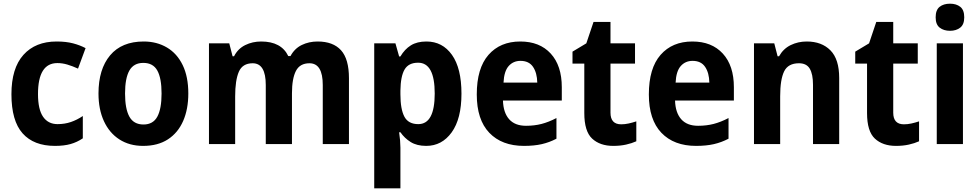

<svg xmlns="http://www.w3.org/2000/svg" viewBox="-20 -781 5312 1041"><path d="M278 10Q163 10 102.5 -58Q42 -126 42 -270Q42 -411 107 -483.5Q172 -556 287 -556Q338 -556 376 -546Q414 -536 444 -520L403 -409Q372 -423 345 -431Q318 -439 291 -439Q186 -439 186 -271Q186 -188 213.5 -148Q241 -108 292 -108Q331 -108 364.5 -119.5Q398 -131 429 -152V-31Q398 -10 362.5 0Q327 10 278 10Z M1001 -274Q1001 -189 973 -125Q945 -61 890.5 -25.5Q836 10 756 10Q682 10 627.5 -25Q573 -60 543.5 -124Q514 -188 514 -274Q514 -406 577 -481Q640 -556 759 -556Q830 -556 885 -523.5Q940 -491 970.5 -428Q1001 -365 1001 -274ZM658 -274Q658 -191 681.5 -148.5Q705 -106 758 -106Q810 -106 833 -148.5Q856 -191 856 -274Q856 -357 833 -398.5Q810 -440 757 -440Q705 -440 681.5 -398.5Q658 -357 658 -274Z M1702 -556Q1786 -556 1829 -508.5Q1872 -461 1872 -357V0H1730V-320Q1730 -438 1658 -438Q1606 -438 1584.5 -396.5Q1563 -355 1563 -275V0H1421V-320Q1421 -438 1350 -438Q1295 -438 1275 -392Q1255 -346 1255 -258V0H1113V-546H1223L1241 -476H1249Q1270 -517 1309.5 -536.5Q1349 -556 1396 -556Q1505 -556 1543 -477H1555Q1577 -518 1616 -537Q1655 -556 1702 -556Z M2292 -556Q2379 -556 2430.5 -483.5Q2482 -411 2482 -273Q2482 -137 2429 -63.5Q2376 10 2291 10Q2240 10 2206.5 -11Q2173 -32 2151 -64H2144Q2151 -16 2151 20V240H2009V-546H2124L2144 -475H2151Q2174 -514 2207.5 -535Q2241 -556 2292 -556ZM2247 -441Q2195 -441 2173.5 -404Q2152 -367 2151 -290V-270Q2151 -189 2172.5 -148.5Q2194 -108 2248 -108Q2337 -108 2337 -274Q2337 -441 2247 -441Z M2801 -556Q2906 -556 2966 -490.5Q3026 -425 3026 -308V-236H2707Q2709 -170 2740.5 -134.5Q2772 -99 2832 -99Q2877 -99 2916 -109Q2955 -119 2997 -141V-29Q2959 -9 2917.5 0.5Q2876 10 2821 10Q2701 10 2633 -61Q2565 -132 2565 -269Q2565 -411 2628.5 -483.5Q2692 -556 2801 -556ZM2802 -451Q2763 -451 2738 -423Q2713 -395 2710 -333H2893Q2892 -386 2870 -418.5Q2848 -451 2802 -451Z M3348 -107Q3368 -107 3388.5 -111.5Q3409 -116 3430 -123V-15Q3406 -4 3374.5 3Q3343 10 3305 10Q3233 10 3190.5 -29.5Q3148 -69 3148 -168V-436H3084V-501L3159 -546L3198 -662H3290V-546H3423V-436H3290V-170Q3290 -107 3348 -107Z M3734 -556Q3839 -556 3899 -490.5Q3959 -425 3959 -308V-236H3640Q3642 -170 3673.5 -134.5Q3705 -99 3765 -99Q3810 -99 3849 -109Q3888 -119 3930 -141V-29Q3892 -9 3850.5 0.5Q3809 10 3754 10Q3634 10 3566 -61Q3498 -132 3498 -269Q3498 -411 3561.5 -483.5Q3625 -556 3734 -556ZM3735 -451Q3696 -451 3671 -423Q3646 -395 3643 -333H3826Q3825 -386 3803 -418.5Q3781 -451 3735 -451Z M4354 -556Q4435 -556 4482.5 -508Q4530 -460 4530 -358V0H4388V-321Q4388 -379 4370.5 -408.5Q4353 -438 4312 -438Q4253 -438 4231.5 -394Q4210 -350 4210 -259V0H4068V-546H4178L4196 -476H4204Q4227 -517 4267 -536.5Q4307 -556 4354 -556Z M4881 -107Q4901 -107 4921.5 -111.5Q4942 -116 4963 -123V-15Q4939 -4 4907.5 3Q4876 10 4838 10Q4766 10 4723.5 -29.5Q4681 -69 4681 -168V-436H4617V-501L4692 -546L4731 -662H4823V-546H4956V-436H4823V-170Q4823 -107 4881 -107Z M5131 -761Q5165 -761 5186.5 -744Q5208 -727 5208 -687Q5208 -648 5186 -631Q5164 -614 5131 -614Q5097 -614 5075 -631Q5053 -648 5053 -687Q5053 -727 5074.5 -744Q5096 -761 5131 -761ZM5201 -546V0H5059V-546Z"/></svg>

Font: Noto Sans Armenian SemiCondensed
Style: Bold
Weight: 700
Width: 4
Designer: Monotype Design Team
Foundry: Monotype Imaging Inc.
Version: Version 2.008; ttfautohint (v1.8.4.7-5d5b)